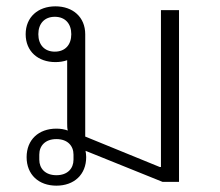

<svg xmlns="http://www.w3.org/2000/svg" viewBox="-20 -574 694 606"><path d="M158 12C214 12 252 -23 252 -78C252 -85 251 -92 250 -98L493 0H545V-542H488V-47H484L249 -143V-466C249 -520 210 -554 155 -554C100 -554 61 -520 61 -466C61 -412 100 -378 155 -378C168 -378 181 -380 192 -384V-186C192 -177 192 -169 194 -162C183 -166 171 -168 158 -168C102 -168 64 -133 64 -78C64 -23 102 12 158 12ZM158 -21C123 -21 104 -42 104 -70V-86C104 -114 123 -135 158 -135C193 -135 212 -114 212 -86V-70C212 -42 193 -21 158 -21ZM153 -411C120 -411 101 -433 101 -466C101 -499 120 -521 153 -521C186 -521 205 -499 205 -466C205 -433 186 -411 153 -411Z"/></svg>

Font: IBM Plex Thai Looped Light
Style: Regular
Weight: 300
Designer: Mike Abbink, Paul van der Laan, Pieter van Rosmalen, Ben Mitchell, Mark Frömberg
Foundry: Bold Monday
Version: Version 1.0